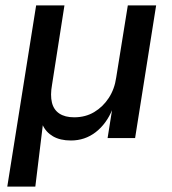

<svg xmlns="http://www.w3.org/2000/svg" viewBox="-20 -512 638 712"><path d="M7 180 114 -492H219L173 -198Q166 -159 172.5 -132Q179 -105 200 -91Q221 -77 255 -77Q297 -77 329.5 -96.5Q362 -116 383.5 -149Q405 -182 411 -225L454 -492H559L481 0H379L396 -107H397Q375 -53 335 -22Q295 9 243 9Q203 9 176.5 -6.5Q150 -22 138 -49L139 -50L111 180Z"/></svg>

Font: Nunito Sans 10pt SemiBold
Style: Italic
Weight: 600
Italic angle: -9°
Designer: Vernon Adams
Foundry: Vernon Adams
Version: Version 3.101;gftools[0.9.27]